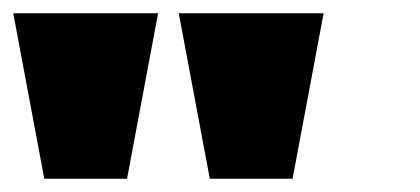

<svg xmlns="http://www.w3.org/2000/svg" viewBox="-20 -895 634 290"><path d="M171.9 -625H46.9L0 -875H218.8ZM421.9 -625H296.9L250 -875H468.8Z"/></svg>

Font: CraftyPE
Style: Regular
Weight: 400
Designer: Erek Butcher
Foundry: Haunted Coop
Version: Version 0.018;April 4, 2024;FontCreator 15.0.0.2962 64-bit